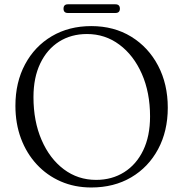

<svg xmlns="http://www.w3.org/2000/svg" viewBox="-20 -834 833 872"><path d="M394.5 -715.5Q497.5 -715.5 575.8 -667.5Q654 -619.5 698 -535.8Q742 -452 742 -345Q742 -238.5 698 -156.5Q654 -74.5 575.8 -28.5Q497.5 17.5 394.5 17.5Q319 17.5 256 -10Q193 -37.5 146.8 -87.5Q100.5 -137.5 75.2 -205.2Q50 -273 50 -353.5Q50 -460 93.8 -541.8Q137.5 -623.5 215.2 -669.5Q293 -715.5 394.5 -715.5ZM661.5 -305Q661.5 -414 624.2 -498.5Q587 -583 522.2 -631.2Q457.5 -679.5 375 -679.5Q303 -679.5 248.2 -644.8Q193.5 -610 162.8 -545.8Q132 -481.5 132 -393Q132 -283.5 168.8 -198.5Q205.5 -113.5 269.8 -65.2Q334 -17 416.5 -17Q488.5 -17 544 -52Q599.5 -87 630.5 -151.5Q661.5 -216 661.5 -305ZM268.5 -794.5Q268.5 -814.5 288.5 -814.5H504Q524.5 -814.5 524.5 -794.5Q524.5 -775 504 -775H288.5Q268.5 -775 268.5 -794.5Z"/></svg>

Font: Fraunces 9pt Light
Style: Regular
Weight: 300
Version: Version 1.000;[0bf87f6ff]